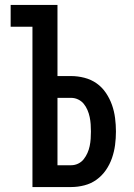

<svg xmlns="http://www.w3.org/2000/svg" viewBox="-20 -755 540 775"><path d="M111 0V-647H23V-735H212V-448H267Q294 -448 321 -441Q348 -434 370 -418.5Q392 -403 407.5 -380Q423 -357 432 -331.5Q441 -306 444.5 -278.5Q448 -251 448 -224Q448 -197 444.5 -170Q441 -143 432 -117Q423 -91 407.5 -68.5Q392 -46 370 -30Q348 -14 321 -7Q294 0 267 0ZM267 -88Q282 -88 295.5 -94.5Q309 -101 318 -112.5Q327 -124 333 -137.5Q339 -151 342 -165.5Q345 -180 346 -194.5Q347 -209 347 -224Q347 -239 346 -253.5Q345 -268 342 -282.5Q339 -297 333 -311Q327 -325 318 -336Q309 -347 295.5 -353.5Q282 -360 267 -360H212V-88Z"/></svg>

Font: Iosevka Term Semibold
Style: Regular
Weight: 600
Monospace: yes
Designer: Belleve Invis
Foundry: Belleve Invis
Version: Version 31.4.0